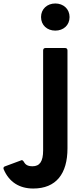

<svg xmlns="http://www.w3.org/2000/svg" viewBox="-174 -800 482 1104"><path d="M144 -624C191 -624 226 -655 226 -702C226 -748 191 -780 144 -780C97 -780 62 -748 62 -702C62 -655 97 -624 144 -624ZM-153 173C-122 247 -62 284 17 284C149 284 214 199 214 53V-510C214 -519 209 -524 200 -524H88C79 -524 74 -519 74 -510V65C74 129 54 156 13 156C-15 156 -28 147 -37 130C-40 125 -44 121 -49 121C-51 121 -53 122 -55 123L-144 156C-151 158 -154 162 -154 167C-154 169 -154 171 -153 173Z"/></svg>

Font: LINE Seed JP_OTF Bold
Style: Regular
Weight: 700
Designer: LINE & Fontrix & Fontworks
Version: Version 1.009